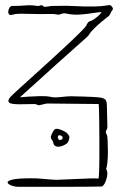

<svg xmlns="http://www.w3.org/2000/svg" viewBox="-20 -722 476 742"><path d="M53 0Q38 0 24.5 -5Q11 -10 9.5 -16.5Q8 -23 28.5 -28Q49 -33 102 -33Q126 -33 144 -31Q162 -29 197 -27Q249 -29 280 -30.5Q311 -32 329.5 -32.5Q348 -33 361 -32Q362 -37 363 -60Q364 -83 364 -115.5Q364 -148 364 -183.5Q364 -219 363.5 -250Q363 -281 362.5 -300.5Q362 -320 361 -320L161 -322L130 -315L116 -320L53 -319Q40 -319 27 -321Q14 -323 12.5 -331.5Q11 -340 31 -358Q36 -363 57.5 -382.5Q79 -402 110 -430Q141 -458 174.5 -488.5Q208 -519 238 -547Q268 -575 288.5 -595.5Q309 -616 313 -622Q315 -628 319.5 -634Q324 -640 331 -641Q337 -643 348 -651Q359 -659 366.5 -667Q374 -675 371 -675Q360 -675 339 -671.5Q318 -668 292.5 -666Q267 -664 244 -668Q237 -670 230 -670.5Q223 -671 216 -668Q208 -664 199.5 -666Q191 -668 183 -668Q128 -667 85 -668.5Q42 -670 32 -666Q16 -661 13 -669.5Q10 -678 15 -689Q20 -700 29 -699Q55 -699 78.5 -701Q102 -703 124 -699Q130 -698 136 -701Q142 -704 146 -699Q150 -694 162.5 -696.5Q175 -699 184 -699Q204 -699 221 -699.5Q238 -700 254 -699Q313 -696 345 -697Q377 -698 390 -700.5Q403 -703 405 -702Q410 -701 414 -694.5Q418 -688 415 -684Q410 -678 406.5 -669.5Q403 -661 395 -656Q388 -651 372 -637.5Q356 -624 342.5 -610.5Q329 -597 326 -591Q324 -586 314 -577Q304 -568 277 -544Q250 -520 197.5 -473Q145 -426 57 -346Q67 -347 89 -348.5Q111 -350 135 -350.5Q159 -351 174 -348Q189 -344 215 -347Q241 -350 254 -350Q307 -349 336 -347.5Q365 -346 373 -344Q387 -340 390 -333Q393 -326 393 -315L395 -233Q395 -224 390.5 -218Q386 -212 393 -201Q395 -197 396 -178.5Q397 -160 397 -136.5Q397 -113 395 -94Q393 -75 390 -70Q397 -58 394 -41.5Q391 -25 384.5 -13Q378 -1 371 -1Q369 -1 360 -1Q351 -1 321 -0.5Q291 0 227.5 0Q164 0 53 0ZM239 -168Q221 -155 205 -155Q189 -155 186 -170Q185 -176 180.5 -182Q176 -188 176 -192Q178 -200 181.5 -207Q185 -214 189 -220Q195 -226 205.5 -223.5Q216 -221 227 -215.5Q238 -210 242 -204Q251 -194 247 -185Q245 -174 239 -168ZM220 -184Q222 -186 222 -189Q223 -192 221 -194Q220 -196 214 -198.5Q208 -201 206 -198Q205 -197 204 -195Q203 -193 203 -191Q203 -190 204 -188.5Q205 -187 206 -185Q207 -181 211.5 -181Q216 -181 220 -184Z"/></svg>

Font: Sankofa Display
Style: Regular
Weight: 400
Designer: Batsirai Madzonga
Foundry: Batsirai Madzonga
Version: Version 1.000; ttfautohint (v1.8.4.7-5d5b)